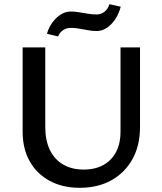

<svg xmlns="http://www.w3.org/2000/svg" viewBox="-20 -884 772 916"><path d="M360 12Q279 12 217.5 -21Q156 -54 122 -114Q88 -174 88 -256V-658H196V-278Q196 -214 218 -168.5Q240 -123 281.5 -99Q323 -75 379 -75Q435 -75 474.5 -97.5Q514 -120 534.5 -160.5Q555 -201 555 -254V-658H648V-278Q648 -190 612 -125Q576 -60 511.5 -24Q447 12 360 12ZM257 -710 204 -723Q213 -754 231 -778Q249 -802 271 -815.5Q293 -829 318 -829Q336 -829 357 -825.5Q378 -822 400 -818.5Q422 -815 441 -815Q462 -815 478.5 -828Q495 -841 502 -864L556 -852Q542 -800 510 -768Q478 -736 441 -736Q420 -736 398.5 -740Q377 -744 357 -747.5Q337 -751 318 -751Q298 -751 281.5 -740.5Q265 -730 257 -710Z"/></svg>

Font: Ysabeau Infant SemiBold
Style: Regular
Weight: 600
Designer: Christian Thalmann (Catharsis Fonts)
Version: Version 2.002; featfreeze: ss01,ss02,lnum